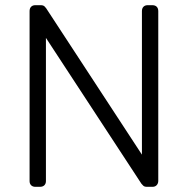

<svg xmlns="http://www.w3.org/2000/svg" viewBox="-20 -720 724 740"><path d="M116 0Q106 0 100 -6Q94 -12 94 -22V-677Q94 -688 100 -694Q106 -700 116 -700H137Q147 -700 152 -695Q157 -690 158 -688L527 -124V-677Q527 -688 533 -694Q539 -700 549 -700H567Q578 -700 584 -694Q590 -688 590 -677V-23Q590 -13 584 -6.5Q578 0 568 0H546Q536 0 531.5 -5Q527 -10 525 -12L157 -574V-22Q157 -12 151 -6Q145 0 134 0Z"/></svg>

Font: Rubik Light Light
Style: Regular
Weight: 300
Version: Version 2.101